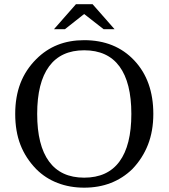

<svg xmlns="http://www.w3.org/2000/svg" viewBox="-20 -867 790 900"><path d="M374.5 -34.2Q484.4 -34.2 540 -109.9Q595.7 -185.5 595.7 -333Q595.7 -480 540 -555.7Q484.4 -631.3 374.5 -631.3Q265.6 -631.3 210 -555.7Q154.3 -480 154.3 -333Q154.3 -185.5 210 -109.9Q265.6 -34.2 374.5 -34.2ZM374.5 12.7Q307.1 12.7 250 -9.3Q192.9 -31.2 149.9 -74.2Q100.1 -125.5 75.7 -188.5Q51.3 -251.5 51.3 -333Q51.3 -413.1 75.7 -476.6Q100.1 -540 149.9 -589.8Q194.3 -634.3 250 -656.5Q305.7 -678.7 374.5 -678.7Q520 -678.7 609.4 -583.7Q698.7 -488.8 698.7 -333Q698.7 -252.9 673.6 -188.7Q648.4 -124.5 600.1 -74.2Q555.7 -31.2 499.3 -9.3Q442.9 12.7 374.5 12.7ZM335.9 -847.2H414.1L517.1 -730H465.8L374.5 -801.3L284.2 -730H232.9Z"/></svg>

Font: KhunPaOh
Style: Regular
Weight: 400
Designer: Khon Soe Zaw Thu
Version: Version 1.00 July 11, 2016, initial release